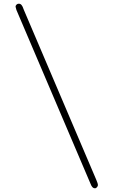

<svg xmlns="http://www.w3.org/2000/svg" viewBox="-20 -768 615 1037"><path d="M64 -731.9Q64 -737.8 69.1 -742.9Q74.2 -748 81.1 -748Q85.9 -748 90.1 -746.1Q94.2 -744.1 97.7 -739Q101.1 -733.9 102.5 -731Q104 -728 106.9 -719.5Q109.9 -710.9 110.8 -710L500 203.1Q508.8 223.1 508.8 231.9Q508.8 236.8 503.9 242.9Q499 249 492.2 249Q478 249 469.2 225.1L68.8 -713.9Q64 -729 64 -731.9Z"/></svg>

Font: CMU Serif
Style: Bold
Weight: 700
Version: Version 0.7.0